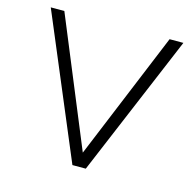

<svg xmlns="http://www.w3.org/2000/svg" viewBox="-99 -771 893 874"><g transform="rotate(15 347.5 -334.0)"><path d="M316 0 35 -668H99L347 -67L595 -668H660L379 0Z"/></g></svg>

Font: Gantari Light
Style: Regular
Weight: 300
Designer: Anugrah Pasau
Foundry: Lafontype
Version: Version 1.000; ttfautohint (v1.8.3)